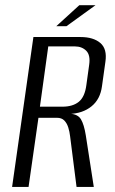

<svg xmlns="http://www.w3.org/2000/svg" viewBox="-20 -737 454 757"><path d="M27.7 0 111.7 -591H297.6Q348 -591 375.6 -567.5Q403.2 -544 395.5 -492.8L382.1 -397.2Q375.4 -345.6 340.6 -317.6Q305.9 -289.6 253.3 -287.8L254 -288.7Q286.6 -287.4 299 -266.9Q311.4 -246.4 318.3 -203.3L349.8 0H281.8L256.5 -199Q254.4 -218 249.1 -234.6Q243.9 -251.2 233.5 -261.9Q223.1 -272.6 204.4 -272.6H131.6L92.6 0ZM137.4 -316.4H226Q266.8 -316.4 290.6 -335.6Q314.4 -354.8 320.5 -401.7L331.6 -481.7Q337.1 -520 319.9 -537Q302.7 -554 275.5 -554H170.3ZM201.8 -633.6 292.8 -716.6H356.7L241.9 -633.6Z"/></svg>

Font: Alumni Sans SC Thin
Style: Italic
Weight: 100
Italic angle: -8°
Designer: Robert E. Leuschke
Foundry: Robert E. Leuschke
Version: Version 1.016